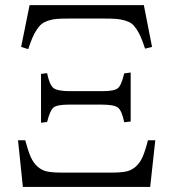

<svg xmlns="http://www.w3.org/2000/svg" viewBox="-20 -734 680 754"><path d="M90.8 -541 63 -549.8 96.2 -713.9H544.9L577.1 -549.8L549.8 -543Q540.5 -570.8 533.2 -587.9Q525.9 -605 516.1 -619.6Q506.3 -634.3 496.8 -641.4Q487.3 -648.4 471.2 -653.3Q455.1 -658.2 437 -659.7Q418.9 -661.1 391.1 -661.1H247.1Q220.2 -661.1 202.4 -659.7Q184.6 -658.2 168.9 -652.8Q153.3 -647.5 143.8 -639.9Q134.3 -632.3 124.5 -617.7Q114.7 -603 107.4 -585.9Q100.1 -568.8 90.8 -541ZM141.1 -252V-443.8L165 -446.8Q174.3 -400.4 190.2 -388.2Q206.1 -376 254.9 -376H382.8Q428.7 -376 442.9 -387.7Q457 -399.4 467.8 -445.8L493.2 -449.2V-256.8L467.8 -253.9Q458.5 -299.3 443.4 -311.3Q428.2 -323.2 378.9 -323.2H251Q204.6 -323.2 190.4 -312Q176.3 -300.8 165 -254.9ZM69.8 0 50.8 -183.1H79.1Q90.3 -141.1 100.6 -117.9Q110.8 -94.7 127.4 -79.8Q144 -64.9 165.3 -60.5Q186.5 -56.2 223.1 -56.2H418Q454.1 -56.2 475.3 -60.5Q496.6 -64.9 513.2 -79.8Q529.8 -94.7 540 -117.9Q550.3 -141.1 561 -183.1H589.8L569.8 0Z"/></svg>

Font: Literata Light
Style: Regular
Weight: 300
Designer: Latin by Veronika Burian and Jose Scaglione. Greek by Irene Vlachou. Cyrillic by Vera Evstafieva.
Foundry: TypeTogether
Version: Version 3.021